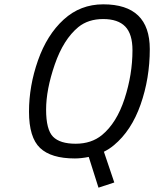

<svg xmlns="http://www.w3.org/2000/svg" viewBox="-20 -722 712 887"><path d="M326 10Q216 10 165 -38.5Q114 -87 114 -206Q114 -325 155.5 -443Q197 -561 274 -631.5Q351 -702 457 -702Q672 -702 672 -495Q672 -360 629.5 -239Q587 -118 506 -51Q486 -34 460 -21L508 121L435 145L390 3Q355 10 326 10ZM451 -98Q519 -154 555.5 -266Q592 -378 592 -490Q592 -565 558.5 -599.5Q525 -634 456.5 -634Q388 -634 342 -597Q273 -540 233 -424Q193 -308 193 -215.5Q193 -123 225 -90.5Q257 -58 329.5 -58Q402 -58 451 -98Z"/></svg>

Font: TitilliumWebItalic
Style: Italic
Weight: 400
Italic angle: -13°
Version: Version 1.001;PS 57.000;hotconv 1.0.70;makeotf.lib2.5.55311